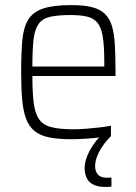

<svg xmlns="http://www.w3.org/2000/svg" viewBox="-20 -538 535 753"><path d="M258 8Q206 8 171 0.5Q136 -7 114.5 -25Q93 -43 82 -73Q71 -103 67 -147.5Q63 -192 63 -254Q63 -329 67.5 -379.5Q72 -430 90.5 -460.5Q109 -491 149 -504.5Q189 -518 259 -518Q309 -518 340.5 -510Q372 -502 391 -484Q410 -466 419 -436Q428 -406 430.5 -361Q433 -316 433 -256V-240H107Q107 -177 112 -136Q117 -95 132 -72Q147 -49 179 -40Q211 -31 266 -31Q289 -31 316 -33Q343 -35 369 -38Q395 -41 415 -45V-5Q398 -2 371.5 1Q345 4 316 6Q287 8 258 8ZM389 -258V-296Q389 -357 383 -394Q377 -431 362 -449Q347 -467 321 -473Q295 -479 256 -479Q206 -479 176 -472Q146 -465 131 -443.5Q116 -422 111.5 -382.5Q107 -343 107 -277H408ZM391 195Q363 195 345 185.5Q327 176 319.5 159Q312 142 312 122Q312 89 332.5 51.5Q353 14 385 -15L416 -5Q403 7 388 27Q373 47 363 70Q353 93 353 114Q353 133 363.5 146Q374 159 400 159Q403 159 406.5 159Q410 159 417 158V194Q409 195 404 195Q399 195 391 195Z"/></svg>

Font: Saira SemiCondensed ExtraLight
Style: Regular
Weight: 250
Width: 4
Designer: Hector Gatti with collaboration of the Omnibus-Type team
Foundry: Omnibus-Type
Version: Version 1.101